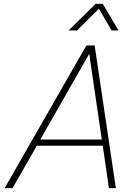

<svg xmlns="http://www.w3.org/2000/svg" viewBox="-20 -976 697 996"><path d="M336 -818 476 -956H513L595 -818H559L493 -931L380 -818ZM4 0 428 -740H471L581 0H545L513 -220H171L45 0ZM189 -252H508L443 -697Z"/></svg>

Font: Be Vietnam Pro Thin
Style: Italic
Weight: 100
Italic angle: -12°
Designer: Lam Bao, Tony Le, Vietanh Nguyen
Foundry: Yellow Type Foundry
Version: Version 1.002; ttfautohint (v1.8.3)